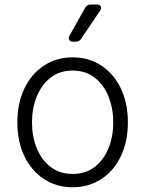

<svg xmlns="http://www.w3.org/2000/svg" viewBox="-20 -802 631 834"><path d="M170.8 -24.5Q116.1 -60.4 85.9 -123.6Q55.4 -187.5 55.4 -270.2Q55.4 -353.7 85.9 -417.6Q116.5 -481.2 170.8 -517Q224.8 -552.9 295.8 -552.9Q365.8 -552.9 420.5 -517Q474.4 -481.2 505 -417.6Q535.5 -353.7 535.5 -270.2Q535.5 -187.5 505 -123.6Q474.8 -60.4 420.5 -24.5Q365.8 11.4 295.5 11.4Q224.8 11.4 170.8 -24.5ZM139.6 -158.4Q160.5 -106.9 199.6 -77.1Q239.3 -46.5 295.5 -46.5Q351.9 -46.5 391.7 -77.1Q430.4 -107.2 451.3 -158.4Q471.9 -208.5 471.9 -270.2Q471.9 -331.7 451.3 -382.5Q430.8 -433.6 391.7 -464.5Q352.3 -495.4 295.5 -495.4Q239 -495.4 199.6 -464.5Q160.5 -433.9 139.6 -382.5Q119 -331.7 119 -270.2Q119 -208.5 139.6 -158.4ZM280.2 -644.2 350.5 -769.2Q354 -775.2 360.1 -778.8Q366.1 -782.3 373.2 -782.3H403.8Q410.5 -782.3 415 -777.7Q419.4 -773.1 419.4 -766.7Q419.4 -762.8 416.5 -758.2L331.7 -632.5Q327.8 -627.1 322.3 -624.1Q316.8 -621.1 310.4 -621.1H293.7Q287.3 -621.1 282.8 -625.7Q278.4 -630.3 278.4 -636.7Q278.4 -641 280.2 -644.2Z"/></svg>

Font: DeltaSans Light
Style: Regular
Weight: 300
Designer: Rasmus Andersson
Foundry: rsms
Version: Version 3.012